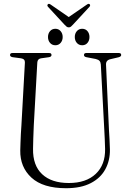

<svg xmlns="http://www.w3.org/2000/svg" viewBox="-20 -980 685 1014"><path d="M531 -290 512.5 -639Q511.5 -651.5 505.8 -658.2Q500 -665 485.5 -668.5L436 -678Q423.5 -680.5 423.5 -689.5Q423.5 -700 435.5 -700H608Q620 -700 620 -689.5Q620 -681 606 -677.5L563.5 -667.5Q538.5 -662 540 -638L555.5 -293Q557 -267 558.5 -242Q560 -217 560.5 -191Q561.5 -132.5 536.2 -86Q511 -39.5 459.2 -12.8Q407.5 14 329 14Q207 14 146.2 -41.8Q85.5 -97.5 87 -186Q87.5 -201 88.2 -224.8Q89 -248.5 90.2 -273.2Q91.5 -298 93 -316L111.5 -649.5Q112.5 -668.5 91.5 -672L46.5 -678Q33 -680.5 33 -689.5Q33 -700 45.5 -700H239.5Q252 -700 252 -689.5Q252 -680.5 239 -678L196.5 -672Q178 -669 177 -649.5L158.5 -319Q156.5 -281 155.8 -250Q155 -219 154.5 -194.5Q153 -106 202.8 -59.8Q252.5 -13.5 343.5 -13.5Q435 -13.5 485.8 -61.8Q536.5 -110 535 -193.5Q534.5 -223 533.2 -246.5Q532 -270 531 -290ZM272.5 -741Q255 -741 244.2 -753.5Q233.5 -766 233.5 -784.5Q233.5 -803 244.2 -815.5Q255 -828 272.5 -828Q289.5 -828 300.2 -815.5Q311 -803 311 -784.5Q311 -766 300.2 -753.5Q289.5 -741 272.5 -741ZM414 -741Q396.5 -741 385.8 -753.5Q375 -766 375 -784.5Q375 -803 385.8 -815.5Q396.5 -828 414 -828Q431.5 -828 442 -815.5Q452.5 -803 452.5 -784.5Q452.5 -766 442 -753.5Q431.5 -741 414 -741ZM365.5 -850Q359.5 -843.5 354.8 -839.5Q350 -835.5 343.5 -835.5Q336.5 -835.5 331.8 -839.2Q327 -843 320.5 -850L234 -943.5Q226.5 -952 233.5 -958Q239 -962.5 249.5 -954.5L343 -890L437 -954.5Q447.5 -962.5 453 -958Q459.5 -952 452 -943.5Z"/></svg>

Font: Fraunces 144pt S050 Light
Style: Regular
Weight: 300
Version: Version 1.000; ttfautohint (v1.8.3)